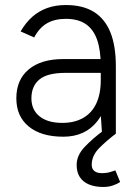

<svg xmlns="http://www.w3.org/2000/svg" viewBox="-20 -532 541 764"><path d="M386 0 381 -75V-268Q381 -332 366.5 -373.5Q352 -415 321.5 -436Q291 -457 242 -457Q197 -457 166.5 -439Q136 -421 116 -383L62 -407Q83 -443 109.5 -466Q136 -489 169 -500.5Q202 -512 242 -512Q309 -512 353 -485Q397 -458 419 -404Q441 -350 441 -268V0ZM232 12Q144 12 94.5 -28.5Q45 -69 45 -141Q45 -215 94.5 -256Q144 -297 232 -297H382V-242H240Q168 -242 136.5 -215.5Q105 -189 105 -141Q105 -95 137.5 -69Q170 -43 228 -43Q276 -43 310.5 -62.5Q345 -82 363 -120Q381 -158 381 -214H416Q416 -112 367.5 -50Q319 12 232 12ZM391 212Q358 212 334 202Q310 192 297.5 172.5Q285 153 285 124Q285 86 317.5 52Q350 18 391 -12L441 0Q406 26 375.5 56.5Q345 87 345 124Q345 140 355.5 148.5Q366 157 385 157Q404 157 419 152.5Q434 148 439 146L458 192Q445 201 428 206.5Q411 212 391 212Z"/></svg>

Font: Figtree Light
Style: Regular
Weight: 300
Designer: Erik Kennedy
Foundry: Erik Kennedy
Version: Version 2.001;gftools[0.9.30]